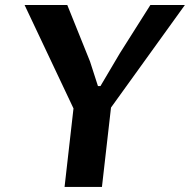

<svg xmlns="http://www.w3.org/2000/svg" viewBox="-20 -735 747 755"><path d="M416.5 -312 380.9 0H233.9L269 -308.6L76.7 -715.3H244.6L334 -493.2L365.2 -396.5H375L451.2 -525.4L571.3 -715.3H707Z"/></svg>

Font: Proza Libre
Style: SemiBold Italic
Weight: 600
Designer: Jasper de Waard
Foundry: Jasper de Waard
Version: Version 1.000; ttfautohint (v1.4.1.8-43bc)